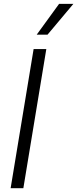

<svg xmlns="http://www.w3.org/2000/svg" viewBox="-20 -984 404 1004"><path d="M222.2 -727.5 102.1 0H35.6L155.8 -727.5ZM171.9 -802.7 289.1 -963.9H363.8L228.5 -802.7Z"/></svg>

Font: Inter Tight Light
Style: Italic
Weight: 300
Italic angle: -9.39999°
Designer: Rasmus Andersson
Foundry: rsms
Version: Version 3.004